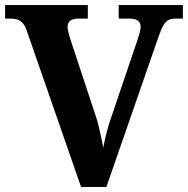

<svg xmlns="http://www.w3.org/2000/svg" viewBox="-20 -734 738 754"><path d="M85.2 -613.2Q78.7 -632.5 69.5 -642.8Q60.2 -653.1 48.6 -657.1Q37.1 -661 22.9 -661H0V-714H324.9V-661H287.4Q267.2 -661 256.3 -653Q245.4 -644.9 245.4 -628.1Q245.4 -621.9 246.9 -613.9Q248.5 -605.8 251.1 -598.1Q253.7 -590.4 255.7 -581.8L356.4 -277.1Q362.3 -260.8 367.4 -238.5Q372.5 -216.2 377.5 -194Q382.5 -171.9 385.2 -153.7Q388.4 -170.7 393.2 -191.2Q397.9 -211.7 404.1 -233.2Q410.3 -254.8 417.2 -274.2L518.5 -573Q522.7 -584.5 525.6 -594.8Q528.4 -605.2 530.3 -613.9Q532.2 -622.6 532.2 -628.8Q532.2 -644.4 521.8 -652.7Q511.4 -661 488.8 -661H446.1V-714H698.2V-661H669.9Q653.2 -661 642 -655.6Q630.7 -650.1 621.6 -634.5Q612.5 -618.9 602 -588.2L397.9 0H298.3Z"/></svg>

Font: Noto Serif Khmer
Style: Regular
Weight: 400
Designer: Danh Hong and the Monotype Design Team
Foundry: Monotype Imaging Inc.
Version: Version 2.003